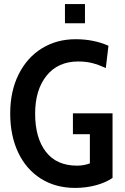

<svg xmlns="http://www.w3.org/2000/svg" viewBox="-20 -906 611 940"><path d="M30 -350Q30 -460 71.5 -542.5Q113 -625 185.5 -669.5Q258 -714 350 -714Q439 -714 511 -682L498 -573Q463 -589 432 -597Q401 -605 363 -605Q264 -605 208 -535.5Q152 -466 152 -350Q152 -231 204.5 -163Q257 -95 357 -95Q390 -95 420 -106V-249H337V-351H531V-35Q498 -12 449.5 1Q401 14 348 14Q252 14 180 -31.5Q108 -77 69 -159.5Q30 -242 30 -350ZM298 -886H396V-792H298Z"/></svg>

Font: Cabin Condensed SemiBold
Style: Regular
Weight: 600
Width: 3
Designer: Pablo Impallari
Foundry: Pablo Impallari. http://www.impallari.com Igino Marini. http://www.ikern.com
Version: Version 2.001